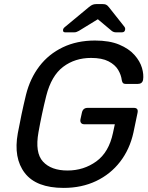

<svg xmlns="http://www.w3.org/2000/svg" viewBox="-20 -908 721 938"><path d="M291 10Q157 10 101 -63Q45 -136 67 -257Q75 -301 85.5 -350.5Q96 -400 107 -445Q127 -525 172.5 -584.5Q218 -644 287 -677Q356 -710 444 -710Q515 -710 562.5 -690Q610 -670 637 -639.5Q664 -609 673.5 -576.5Q683 -544 679 -518Q675 -498 653 -498H594Q585 -498 581 -502Q577 -506 575 -516Q572 -542 557 -567Q542 -592 510 -608.5Q478 -625 425 -625Q346 -625 288.5 -581.5Q231 -538 206 -440Q184 -352 168 -262Q150 -162 190 -118.5Q230 -75 310 -75Q389 -75 450.5 -119.5Q512 -164 532 -259L541 -301H391Q381 -301 376 -307.5Q371 -314 373 -325L380 -357Q385 -381 408 -381H634Q657 -381 652 -357L632 -261Q614 -179 567 -118Q520 -57 449.5 -23.5Q379 10 291 10ZM299 -750Q287 -750 288 -761Q288 -769 297 -776L414 -873Q426 -883 434 -885.5Q442 -888 450 -888H482Q491 -888 497.5 -885.5Q504 -883 512 -873L588 -777Q593 -770 591 -762Q589 -750 575 -750H547Q535 -750 526 -757L458 -814L365 -757Q359 -754 354 -752Q349 -750 342 -750Z"/></svg>

Font: Lubike
Style: Italic
Weight: 400
Italic angle: -12°
Foundry: Honoka55
Version: Version 1.000;July 22, 2022;FontCreator 14.0.0.2862 64-bit